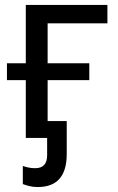

<svg xmlns="http://www.w3.org/2000/svg" viewBox="-20 -556 474 774"><path d="M84 -301V-536H413V-462H172V-301H340V-233H172V-68H249V65Q249 198 132 198Q113 198 97.5 194Q82 190 72 186V113Q80 116 93 119Q106 122 122 122Q170 122 170 70V0H84V-233H8V-301Z"/></svg>

Font: BC Sans
Style: Regular
Weight: 400
Designer: Monotype Design Team
Province of B.C.
Foundry: Monotype Imaging Inc.
Version: Version 2.000;GOOG;noto-source:20170915:90ef993387c0